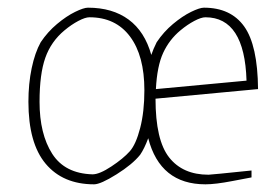

<svg xmlns="http://www.w3.org/2000/svg" viewBox="-20 -470 726 500"><path d="M523 -15Q529 -15 635 -26V-8Q629 -7 585 1.5Q541 10 515 10Q397 10 366 -110Q356 -83 345 -67Q325 -42 283.5 -16Q242 10 225 10Q144 10 99 -43.5Q54 -97 54 -205Q54 -252 62.5 -292.5Q71 -333 86 -360Q104 -387 128.5 -407.5Q153 -428 175.5 -439Q198 -450 209 -450Q273 -450 315 -419Q357 -388 374 -327Q379 -342 388 -360Q406 -387 430.5 -407.5Q455 -428 477.5 -439Q500 -450 511 -450Q581 -450 616 -401Q651 -352 652 -238L385 -213Q385 -105 420.5 -60Q456 -15 523 -15ZM356 -235Q356 -325 318.5 -375Q281 -425 213 -425Q202 -425 184 -415.5Q166 -406 148 -391Q113 -362 98 -319.5Q83 -277 83 -205Q83 -121 116 -69.5Q149 -18 221 -16Q239 -16 270 -36.5Q301 -57 318 -76Q334 -94 345 -136.5Q356 -179 356 -235ZM386 -238 622 -260Q617 -425 515 -425Q504 -425 486 -415.5Q468 -406 450 -391Q421 -367 405 -332.5Q389 -298 386 -238Z"/></svg>

Font: Grenze Thin
Style: Regular
Weight: 250
Designer: Renata Polastri
Foundry: Omnibus-Type
Version: Version 1.002; ttfautohint (v1.8)